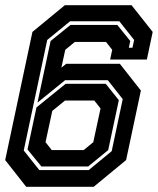

<svg xmlns="http://www.w3.org/2000/svg" viewBox="-35 -720 608 740"><path d="M66 0 -15 -103 90 -597 215 -700H472L553.5 -597L531 -490.5H389.5L397.5 -528L373.5 -558.5H253.5L216.5 -528L201.5 -459L220 -474H427L508 -371L451 -103L326 0ZM124.5 -78.5 71 -144 105.5 -306 218 -397H372.5L423 -334L382 -141.5L305 -78.5ZM164.5 -141.5H287.5L324.5 -172L352.5 -302L328.5 -332.5H215.5L166.5 -292.5L140.5 -172ZM116.5 -64.5H307L395.5 -137.5L438 -338L380.5 -411H216L109.5 -324.5L160 -562L237 -624H417L467 -562L461.5 -536H475.5L482 -566L425 -638H235L147 -566L56.5 -140Z"/></svg>

Font: Tourney Thin
Style: Italic
Weight: 100
Italic angle: -12°
Designer: Tyler Finck
Foundry: Etcetera Type Co
Version: Version 1.015